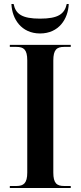

<svg xmlns="http://www.w3.org/2000/svg" viewBox="-20 -938 402 958"><path d="M180 -771C274 -771 320 -844 323 -918H313C302 -868 270 -845 180 -845C90 -845 58 -868 48 -918H37C40 -844 86 -771 180 -771ZM29 0H333V-10H300C263 -10 246 -24 246 -77V-636C246 -690 263 -704 300 -704H333V-714H29V-704H62C98 -704 116 -691 116 -637V-77C116 -24 98 -10 62 -10H29Z"/></svg>

Font: Noto Serif Display SemiCondensed SemiBold
Style: Regular
Weight: 600
Width: 4
Designer: Monotype Design Team
Foundry: Monotype Imaging Inc.
Version: Version 2.009